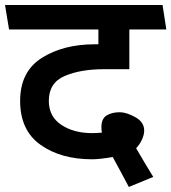

<svg xmlns="http://www.w3.org/2000/svg" viewBox="-31 -700 681 763"><path d="M578 3 481 43Q465 13 449 -17Q433 -47 417 -76Q394 -72 372.5 -69.5Q351 -67 335 -67Q211 -67 130 -124.5Q49 -182 49 -299Q49 -415 134.5 -469.5Q220 -524 346 -524H360V-583H5Q1 -607 -3 -631Q-7 -655 -11 -680H615L630 -583H483V-425H382Q289 -425 226 -398Q163 -371 163 -299Q163 -237 212.5 -204Q262 -171 335 -171Q343 -171 353 -171.5Q363 -172 374 -173Q373 -178 372.5 -184Q372 -190 372 -195Q372 -228 392.5 -241Q413 -254 445 -254Q471 -254 506.5 -234.5Q542 -215 542 -181Q542 -165 533.5 -146Q525 -127 510 -111Q526 -83 544 -53Q562 -23 578 3Z"/></svg>

Font: Palanquin SemiBold
Style: Regular
Weight: 600
Designer: Pria Ravichandran
Version: Version 1.0.4